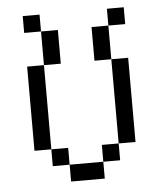

<svg xmlns="http://www.w3.org/2000/svg" viewBox="-48 -667 596 710"><g transform="rotate(-5 250.0 -312.5)"><path d="M437.5 -562.5V-625H375V-562.5H312.5Q312.5 -562.5 312.5 -437.5H375V-125H312.5V-62.5H187.5V0H312.5V-62.5H375V-125H437.5V-437.5H375Q375 -437.5 375 -562.5ZM187.5 -62.5V-125H125V-62.5ZM125 -125V-437.5H62.5V-125ZM125 -437.5H187.5Q187.5 -437.5 187.5 -562.5H125Q125 -562.5 125 -437.5ZM125 -562.5V-625H62.5V-562.5Z"/></g></svg>

Font: BFUnifontExMono
Style: Regular
Weight: 500
Version: Version 15.0.06